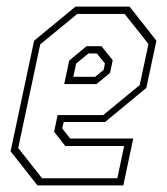

<svg xmlns="http://www.w3.org/2000/svg" viewBox="-20 -560 504 580"><path d="M371.5 -540 452.5 -437 422 -294.5 297.5 -191.5H172.5L168 -172L192 -141.5H382.5L352.5 0H93L12 -103L83 -437L208 -540ZM356.5 -518H213.5L101.5 -426L35 -113L107 -21.5H334.5L355 -119H177L143.5 -162L154 -212.5H292L402 -303L428.5 -427ZM286.5 -420.5 320.5 -378 312.5 -340 271.5 -306H174L189 -377L241.5 -420.5ZM272.5 -398.5H247L210 -368L201.5 -328H267.5L293 -349L297 -368Z"/></svg>

Font: Tourney Condensed ExtraLight
Style: Italic
Weight: 200
Width: 3
Italic angle: -12°
Designer: Tyler Finck
Foundry: Etcetera Type Co
Version: Version 1.010; ttfautohint (v1.8.3)